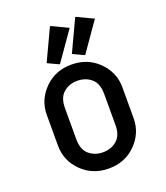

<svg xmlns="http://www.w3.org/2000/svg" viewBox="-141 -862 835 967"><g transform="rotate(-20 276.0 -378.0)"><path d="M376 -764.6H380.9L466.8 -723.6L358.9 -569.3H354L296.9 -596.2ZM240.7 -764.6H245.6L331.5 -723.6L223.6 -569.3H218.8L161.6 -596.2ZM73.2 -185.5V-351.6Q73.2 -432.1 133.8 -491.7Q190.4 -546.9 275.9 -546.9Q360.4 -546.9 418 -491.7Q478.5 -433.1 478.5 -351.6V-185.5Q478.5 -105 418 -45.4Q361.3 9.8 275.9 9.8Q191.4 9.8 133.8 -45.4Q73.2 -104 73.2 -185.5ZM170.9 -185.5Q170.9 -129.4 201.4 -103.3Q231.9 -77.1 275.9 -77.1Q319.8 -77.1 350.3 -103.3Q380.9 -129.4 380.9 -185.5V-351.6Q380.9 -407.7 350.3 -433.8Q319.8 -460 275.9 -460Q231.9 -460 201.4 -433.8Q170.9 -407.7 170.9 -351.6Z"/></g></svg>

Font: Nova Round
Style: Book
Weight: 400
Version: Version 2.000